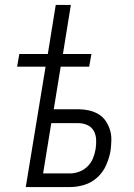

<svg xmlns="http://www.w3.org/2000/svg" viewBox="-20 -755 540 775"><path d="M84 0 164 -486H49L58 -537H173L205 -735H266L234 -537H349L340 -486H225L197 -314H296Q318 -314 338.5 -309.5Q359 -305 377 -294.5Q395 -284 406.5 -267Q418 -250 424 -230.5Q430 -211 429.5 -189Q429 -167 426 -145Q421 -117 408.5 -88.5Q396 -60 373 -39Q350 -18 321 -9Q292 0 263 0ZM154 -55H263Q281 -55 300 -62Q319 -69 333.5 -83.5Q348 -98 355.5 -116.5Q363 -135 366 -154Q369 -173 368 -192.5Q367 -212 358 -227.5Q349 -243 332 -250.5Q315 -258 295 -258H187Z"/></svg>

Font: Iosevka Light Oblique
Style: Regular
Weight: 300
Italic angle: -9°
Monospace: yes
Designer: Belleve Invis
Foundry: Belleve Invis
Version: Version 32.5.0; ttfautohint (v1.8.4)